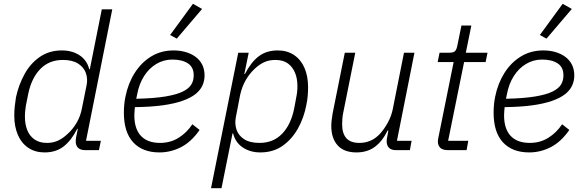

<svg xmlns="http://www.w3.org/2000/svg" viewBox="-20 -789 3069 1009"><path d="M500 0H428Q403 0 390.5 -12Q378 -24 378 -45Q378 -51 378.5 -56.5Q379 -62 380 -68L389 -112H386Q355 -51 314.5 -19.5Q274 12 214 12Q165 12 129 -12Q93 -36 74 -80Q55 -124 55 -181Q55 -206 57.5 -230Q60 -254 64 -278Q78 -343 109 -399.5Q140 -456 189.5 -490Q239 -524 305 -524Q359 -524 398 -498.5Q437 -473 449 -425H452L515 -740H570L432 -49H510ZM227 -38Q260 -38 286 -50.5Q312 -63 335 -85Q362 -109 382.5 -143.5Q403 -178 411 -222L435 -341Q442 -374 431.5 -404.5Q421 -435 391 -454.5Q361 -474 310 -474Q238 -474 191.5 -426Q145 -378 128 -294L116 -234Q114 -220 112.5 -206Q111 -192 111 -175Q111 -137 123 -106Q135 -75 161 -56.5Q187 -38 227 -38Z M818 12Q729 12 680 -41Q631 -94 631 -197Q631 -219 633 -240Q635 -261 639 -280Q653 -350 687.5 -405Q722 -460 774 -492Q826 -524 892 -524Q926 -524 955.5 -515.5Q985 -507 1007.5 -490.5Q1030 -474 1042.5 -449.5Q1055 -425 1055 -392Q1055 -364 1043.5 -339Q1032 -314 1006.5 -294Q981 -274 938.5 -259Q896 -244 834.5 -235.5Q773 -227 689 -226Q688 -217 687 -204Q686 -191 686 -183Q686 -112 720.5 -75Q755 -38 821 -38Q875 -38 918 -64.5Q961 -91 991 -136L1029 -106Q985 -43 931 -15.5Q877 12 818 12ZM886 -476Q840 -476 801.5 -453Q763 -430 737 -389Q711 -348 701 -294L696 -270Q790 -272 849.5 -282Q909 -292 941 -308Q973 -324 985.5 -345Q998 -366 998 -393Q998 -436 967.5 -456Q937 -476 886 -476ZM1042 -742 909 -586 874 -605 994 -769Z M1089 200 1232 -512H1287L1264 -400H1267Q1299 -462 1339.5 -493Q1380 -524 1440 -524Q1489 -524 1525 -500Q1561 -476 1580 -432.5Q1599 -389 1599 -331Q1599 -308 1597 -284.5Q1595 -261 1590 -238Q1578 -172 1546.5 -115Q1515 -58 1465.5 -23Q1416 12 1348 12Q1295 12 1256 -14Q1217 -40 1205 -88H1202L1144 200ZM1344 -38Q1416 -38 1462.5 -86Q1509 -134 1526 -219L1537 -278Q1540 -292 1541.5 -306.5Q1543 -321 1543 -337Q1543 -376 1530.5 -406.5Q1518 -437 1493 -455.5Q1468 -474 1427 -474Q1394 -474 1368 -462Q1342 -450 1318 -427Q1292 -403 1272 -369Q1252 -335 1242 -290L1219 -171Q1213 -138 1223 -107.5Q1233 -77 1263 -57.5Q1293 -38 1344 -38Z M1792 -512H1847L1783 -193Q1780 -178 1779 -162Q1778 -146 1778 -136Q1778 -88 1800 -63Q1822 -38 1869 -38Q1899 -38 1926.5 -49.5Q1954 -61 1978 -87Q2001 -113 2019 -146.5Q2037 -180 2044 -215L2103 -512H2158L2066 -49H2143L2134 0H2061Q2036 0 2024 -12.5Q2012 -25 2012 -46Q2012 -51 2012.5 -56.5Q2013 -62 2015 -70L2021 -103H2017Q1989 -46 1949.5 -17Q1910 12 1853 12Q1788 12 1754.5 -25Q1721 -62 1721 -127Q1721 -141 1723 -158Q1725 -175 1728 -193Z M2432 0H2334Q2306 0 2293.5 -12.5Q2281 -25 2281 -46Q2281 -51 2282 -56Q2283 -61 2284 -67L2364 -463H2280L2290 -512H2341Q2364 -512 2372 -521Q2380 -530 2384 -552L2405 -655H2457L2428 -512H2542L2532 -463H2419L2335 -49H2441Z M2761 12Q2672 12 2623 -41Q2574 -94 2574 -197Q2574 -219 2576 -240Q2578 -261 2582 -280Q2596 -350 2630.5 -405Q2665 -460 2717 -492Q2769 -524 2835 -524Q2869 -524 2898.5 -515.5Q2928 -507 2950.5 -490.5Q2973 -474 2985.5 -449.5Q2998 -425 2998 -392Q2998 -364 2986.5 -339Q2975 -314 2949.5 -294Q2924 -274 2881.5 -259Q2839 -244 2777.5 -235.5Q2716 -227 2632 -226Q2631 -217 2630 -204Q2629 -191 2629 -183Q2629 -112 2663.5 -75Q2698 -38 2764 -38Q2818 -38 2861 -64.5Q2904 -91 2934 -136L2972 -106Q2928 -43 2874 -15.5Q2820 12 2761 12ZM2829 -476Q2783 -476 2744.5 -453Q2706 -430 2680 -389Q2654 -348 2644 -294L2639 -270Q2733 -272 2792.5 -282Q2852 -292 2884 -308Q2916 -324 2928.5 -345Q2941 -366 2941 -393Q2941 -436 2910.5 -456Q2880 -476 2829 -476ZM2985 -742 2852 -586 2817 -605 2937 -769Z"/></svg>

Font: IBM Plex Sans Light
Style: Italic
Weight: 300
Italic angle: -11.31°
Designer: Mike Abbink, Paul van der Laan, Pieter van Rosmalen
Foundry: Bold Monday
Version: Version 3.201